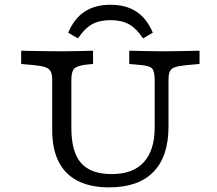

<svg xmlns="http://www.w3.org/2000/svg" viewBox="-20 -787 923 818"><path d="M202.4 -369.4V-445.2Q202.4 -468.7 196.5 -481.6Q190.5 -494.5 173.4 -500.6Q156.3 -506.6 122.8 -509.7L70.2 -514.5V-571Q94.1 -570.2 123.2 -569.8Q152.3 -569.4 181.4 -569Q210.5 -568.5 234.7 -568.5H242.8H247Q266.3 -568.5 288.9 -569Q311.5 -569.4 334.6 -569.8Q357.6 -570.2 376.4 -571V-514.5L345.5 -511.4Q307 -506.5 295.5 -494Q284 -481.6 284 -445.2V-369.4ZM445.4 11.3Q366.1 11.3 311.7 -16.2Q257.3 -43.7 229.9 -98.1Q202.4 -152.5 202.4 -231.5V-369.4H284V-242Q284 -139.8 325.3 -92.6Q366.6 -45.3 456.2 -45.3Q546.4 -45.3 592.7 -96.1Q639 -146.9 639 -243.7V-369.4H697.9V-247.7Q697.9 -120.5 633.6 -54.6Q569.4 11.3 445.4 11.3ZM639 -369.4V-445.2Q639 -482.3 628.2 -494.8Q617.5 -507.3 575.2 -510.5L530.7 -514.5V-571Q561.2 -570.2 599.7 -569.4Q638.2 -568.5 668 -568.5Q691.8 -568.5 720.7 -569Q749.6 -569.4 778.4 -569.8Q807.2 -570.2 830.1 -571V-514.5L777.5 -509.7Q743.2 -506.6 726.1 -500.9Q709.1 -495.3 703.5 -482.8Q697.9 -470.2 697.9 -445.2V-369.4ZM450.8 -766.7Q517 -766.7 561.5 -737.2Q605.9 -707.8 631.1 -647.6L589.4 -623.5Q561.1 -666.1 529.5 -683.6Q497.9 -701.2 450.8 -701.2Q403.8 -701.2 372.2 -683.6Q340.6 -666.1 312.2 -623.5L270.5 -647.6Q295.8 -707.8 340.2 -737.2Q384.6 -766.7 450.8 -766.7Z"/></svg>

Font: Playfair 5pt SemiExpanded Light
Style: Regular
Weight: 300
Width: 6
Designer: Claus Eggers Sørensen
Foundry: Claus Eggers Sørensen
Version: Version 2.203